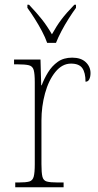

<svg xmlns="http://www.w3.org/2000/svg" viewBox="-20 -786 413 806"><path d="M44 0V-20H59Q89 -20 103 -24Q117 -28 121.5 -44.5Q126 -61 126 -97V-441Q126 -476 121.5 -492Q117 -508 101.5 -512Q86 -516 51 -516H39V-536H150L153 -428H155Q165 -455 181.5 -482Q198 -509 222.5 -526.5Q247 -544 283 -544Q320 -544 340 -525Q360 -506 360 -479Q360 -464 355 -453.5Q350 -443 339 -443Q339 -481 325.5 -500Q312 -519 278 -519Q241 -519 212.5 -484Q184 -449 169 -394Q154 -339 154 -280V-97Q154 -61 158 -44.5Q162 -28 176.5 -24Q191 -20 221 -20H247V0ZM178 -606Q170 -629 156 -655.5Q142 -682 125.5 -708Q109 -734 95 -753V-766H102Q135 -731 156 -704.5Q177 -678 198 -642Q218 -678 238 -704.5Q258 -731 292 -766H299V-753Q285 -734 268.5 -708Q252 -682 238 -655.5Q224 -629 215 -606Z"/></svg>

Font: Noto Serif Ethiopic SemiCondensed Thin
Style: Regular
Weight: 100
Width: 4
Designer: Monotype Design Team
Foundry: Monotype Imaging Inc.
Version: Version 2.102; ttfautohint (v1.8.4.7-5d5b)